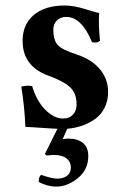

<svg xmlns="http://www.w3.org/2000/svg" viewBox="-20 -464 467 705"><path d="M150.9 106.9 145 101.1 190.9 8.8Q171.9 8.3 127.9 5.1Q84 2 73.2 2Q70.3 -72.3 58.1 -146Q80.1 -151.4 98.1 -147.9Q113.8 -94.2 145.8 -61.5Q177.7 -28.8 211.9 -28.8Q234.4 -28.8 247.8 -43Q261.2 -57.1 261.2 -81.1Q261.2 -119.6 239 -142.1Q216.8 -164.6 155.8 -187Q63 -221.2 63 -314Q63 -374.5 104.2 -409.2Q145.5 -443.8 217.8 -443.8Q250 -443.8 291.7 -430.9Q333.5 -418 344.2 -416Q340.8 -377.9 347.2 -314Q336.9 -304.7 317.9 -309.1Q279.8 -401.9 223.1 -401.9Q202.1 -401.9 189 -388.9Q175.8 -376 175.8 -355Q175.8 -315.9 192.4 -298.3Q209 -280.8 261.2 -264.2Q316.4 -246.1 346.7 -210Q377 -173.8 377 -126Q377 -94.7 364.5 -69.3Q352.1 -43.9 330.6 -28.1Q309.1 -12.2 282.7 -2.9Q256.3 6.3 227.1 8.8L210 46.9Q223.6 44.9 231 44.9Q264.6 44.9 284.4 60.8Q304.2 76.7 304.2 108.9Q304.2 158.7 266.1 189.9Q228 221.2 186 221.2Q154.3 221.2 122.1 204.1Q122.1 182.6 131.8 178.2Q169.4 191.9 189.9 191.9Q212.9 191.9 226.6 181.2Q240.2 170.4 240.2 150.9Q240.2 130.4 224.4 117.7Q208.5 105 178.2 105Q170.4 105 150.9 106.9Z"/></svg>

Font: Common Serif
Style: Bold
Weight: 700
Designer: Philipp H. Poll, Khaled Hosny
Foundry: Stefan Peev, Context Ltd.
Version: Version 1.026